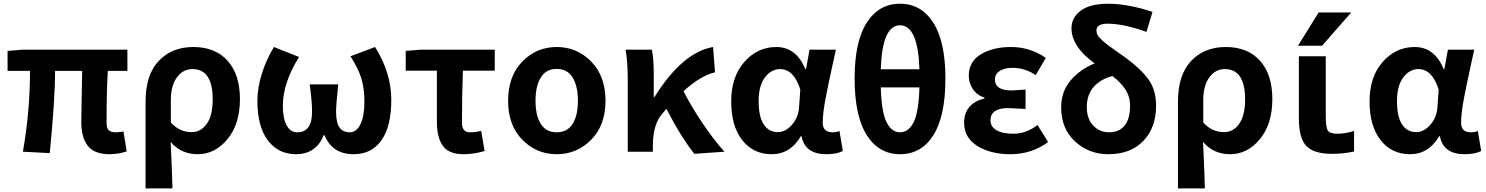

<svg xmlns="http://www.w3.org/2000/svg" viewBox="-20 -832 8150 1053"><path d="M580.1 13.7Q498 13.7 461.9 -31.7Q425.8 -77.1 425.8 -164.1Q425.8 -182.6 427.7 -286.1Q429.7 -389.6 430.7 -443.4H282.2Q282.2 -291 252.9 7.8L105.5 0Q144.5 -218.8 144.5 -443.4H21.5V-552.7L103.5 -559.6H678.7V-443.4H571.3Q564.5 -336.9 564.5 -157.2Q564.5 -128.9 576.7 -117.7Q588.9 -106.4 615.2 -106.4Q624 -106.4 657.2 -110.4L674.8 -2Q631.8 13.7 580.1 13.7Z M778.3 201.2V-273.4Q778.3 -421.9 850.6 -498Q922.9 -574.2 1040 -574.2Q1161.1 -574.2 1228.5 -498.5Q1295.9 -422.9 1295.9 -289.1Q1295.9 -151.4 1227.5 -68.8Q1159.2 13.7 1064.5 13.7Q972.7 13.7 916 -53.7Q924.8 142.6 925.8 201.2ZM1031.2 -107.4Q1082 -107.4 1114.3 -153.3Q1146.5 -199.2 1146.5 -287.1Q1146.5 -453.1 1035.2 -453.1Q983.4 -453.1 950.2 -407.7Q917 -362.3 917 -283.2V-160.2Q963.9 -107.4 1031.2 -107.4Z M1603.5 13.7Q1505.9 13.7 1448.7 -62.5Q1391.6 -138.7 1391.6 -279.3Q1391.6 -351.6 1417 -430.7Q1442.4 -509.8 1482.4 -574.2L1620.1 -519.5Q1531.2 -377 1531.2 -251Q1531.2 -183.6 1551.8 -145Q1572.3 -106.4 1610.4 -106.4Q1691.4 -106.4 1691.4 -218.8Q1691.4 -276.4 1678.7 -369.1H1835Q1823.2 -258.8 1823.2 -218.8Q1823.2 -158.2 1842.3 -132.3Q1861.3 -106.4 1898.4 -106.4Q1934.6 -106.4 1956.5 -149.9Q1978.5 -193.4 1978.5 -274.4Q1978.5 -346.7 1961.9 -401.4Q1945.3 -456.1 1902.3 -523.4L2037.1 -574.2Q2126 -432.6 2126 -283.2Q2126 -139.6 2072.3 -63Q2018.6 13.7 1918.9 13.7Q1801.8 13.7 1759.8 -90.8H1755.9Q1712.9 13.7 1603.5 13.7Z M2520.5 13.7Q2442.4 13.7 2409.2 -31.7Q2376 -77.1 2376 -164.1V-444.3H2205.1V-552.7L2287.1 -559.6H2693.4V-444.3H2518.6Q2513.7 -312.5 2513.7 -157.2Q2513.7 -106.4 2557.6 -106.4Q2586.9 -106.4 2619.1 -114.3L2637.7 -3.9Q2580.1 13.7 2520.5 13.7Z M2766.6 -279.3Q2766.6 -414.1 2844.2 -494.1Q2921.9 -574.2 3033.2 -574.2Q3144.5 -574.2 3222.7 -494.1Q3300.8 -414.1 3300.8 -279.3Q3300.8 -145.5 3222.7 -65.9Q3144.5 13.7 3033.2 13.7Q2921.9 13.7 2844.2 -65.9Q2766.6 -145.5 2766.6 -279.3ZM2946.3 -151.9Q2975.6 -106.4 3033.2 -106.4Q3090.8 -106.4 3120.1 -151.9Q3149.4 -197.3 3149.4 -279.3Q3149.4 -361.3 3120.1 -407.7Q3090.8 -454.1 3033.2 -454.1Q2975.6 -454.1 2946.3 -407.7Q2917 -361.3 2917 -279.3Q2917 -197.3 2946.3 -151.9Z M3953.1 0 3788.1 11.7Q3712.9 -83 3634.8 -235.4L3615.2 -211.9Q3560.5 -153.3 3560.5 -32.2V0H3422.9V-392.6Q3422.9 -491.2 3411.1 -559.6H3554.7Q3565.4 -516.6 3565.4 -422.9V-299.8H3569.3Q3722.7 -544.9 3890.6 -574.2L3901.4 -435.5Q3822.3 -417 3728.5 -332Q3770.5 -249 3833 -156.2Q3895.5 -63.5 3953.1 0Z M4211.9 13.7Q4111.3 13.7 4050.8 -63.5Q3990.2 -140.6 3990.2 -275.4Q3990.2 -411.1 4062.5 -492.7Q4134.8 -574.2 4237.3 -574.2Q4346.7 -574.2 4396.5 -453.1H4400.4L4419.9 -559.6H4564.5Q4560.5 -543.9 4546.4 -478Q4532.2 -412.1 4525.9 -382.3Q4519.5 -352.5 4509.8 -302.7Q4500 -252.9 4496.1 -218.3Q4492.2 -183.6 4492.2 -158.2Q4492.2 -106.4 4546.9 -106.4Q4566.4 -106.4 4584 -113.3L4602.5 -3.9Q4569.3 13.7 4511.7 13.7Q4394.5 13.7 4376 -85H4372.1Q4314.5 13.7 4211.9 13.7ZM4246.1 -107.4Q4288.1 -107.4 4323.2 -147.5Q4358.4 -187.5 4362.3 -242.2L4369.1 -340.8Q4334 -453.1 4257.8 -453.1Q4210 -453.1 4175.3 -407.7Q4140.6 -362.3 4140.6 -277.3Q4140.6 -192.4 4168.5 -149.9Q4196.3 -107.4 4246.1 -107.4Z M5022.5 -352.5H4810.5Q4814.5 -216.8 4842.3 -161.6Q4870.1 -106.4 4916 -106.4Q4962.9 -106.4 4990.7 -161.6Q5018.6 -216.8 5022.5 -352.5ZM4810.5 -452.1H5022.5Q5014.6 -693.4 4916 -693.4Q4818.4 -693.4 4810.5 -452.1ZM5165 -401.4Q5165 -195.3 5099.1 -90.8Q5033.2 13.7 4916 13.7Q4799.8 13.7 4733.4 -91.3Q4667 -196.3 4667 -401.4Q4667 -603.5 4733.4 -707.5Q4799.8 -811.5 4916 -811.5Q5032.2 -811.5 5098.6 -707.5Q5165 -603.5 5165 -401.4Z M5522.5 13.7Q5412.1 13.7 5339.8 -31.7Q5267.6 -77.1 5267.6 -158.2Q5267.6 -263.7 5378.9 -292V-296.9Q5337.9 -309.6 5315.4 -343.8Q5293 -377.9 5293 -416Q5293 -494.1 5359.4 -534.2Q5425.8 -574.2 5525.4 -574.2Q5627.9 -574.2 5715.8 -514.6L5660.2 -419.9Q5602.5 -460 5532.2 -460Q5489.3 -460 5462.9 -442.9Q5436.5 -425.8 5436.5 -396.5Q5436.5 -335.9 5528.3 -335.9Q5538.1 -335.9 5604.5 -340.8V-234.4Q5524.4 -239.3 5510.7 -239.3Q5412.1 -239.3 5412.1 -171.9Q5412.1 -137.7 5444.8 -118.2Q5477.5 -98.6 5538.1 -98.6Q5608.4 -98.6 5669.9 -146.5L5728.5 -52.7Q5636.7 13.7 5522.5 13.7Z M6062.5 -106.4Q6117.2 -106.4 6147.5 -143.1Q6177.7 -179.7 6177.7 -252Q6177.7 -301.8 6152.8 -340.3Q6127.9 -378.9 6081.1 -415Q6014.6 -397.5 5977.5 -354.5Q5940.4 -311.5 5940.4 -245.1Q5940.4 -180.7 5975.6 -143.6Q6010.7 -106.4 6062.5 -106.4ZM6300.8 -766.6 6267.6 -657.2Q6140.6 -702.1 6054.7 -702.1Q5993.2 -702.1 5993.2 -665Q5993.2 -651.4 6000.5 -638.7Q6007.8 -626 6026.4 -609.4Q6044.9 -592.8 6059.1 -582.5Q6073.2 -572.3 6105.5 -549.3Q6137.7 -526.4 6153.3 -515.6Q6238.3 -453.1 6279.3 -395.5Q6320.3 -337.9 6320.3 -252Q6320.3 -131.8 6250.5 -59.1Q6180.7 13.7 6058.6 13.7Q5951.2 13.7 5875.5 -56.6Q5799.8 -127 5799.8 -243.2Q5799.8 -329.1 5851.1 -390.1Q5902.3 -451.2 5983.4 -484.4Q5856.4 -576.2 5856.4 -677.7Q5856.4 -735.4 5907.2 -773.4Q5958 -811.5 6055.7 -811.5Q6168 -811.5 6300.8 -766.6Z M6440.4 201.2V-273.4Q6440.4 -421.9 6512.7 -498Q6585 -574.2 6702.1 -574.2Q6823.2 -574.2 6890.6 -498.5Q6958 -422.9 6958 -289.1Q6958 -151.4 6889.6 -68.8Q6821.3 13.7 6726.6 13.7Q6634.8 13.7 6578.1 -53.7Q6586.9 142.6 6587.9 201.2ZM6693.4 -107.4Q6744.1 -107.4 6776.4 -153.3Q6808.6 -199.2 6808.6 -287.1Q6808.6 -453.1 6697.3 -453.1Q6645.5 -453.1 6612.3 -407.7Q6579.1 -362.3 6579.1 -283.2V-160.2Q6626 -107.4 6693.4 -107.4Z M7211.9 -763.7H7390.6L7230.5 -581.1H7098.6ZM7251 -195.3Q7251 -132.8 7262.7 -115.7Q7274.4 -98.6 7314.5 -98.6Q7360.4 -98.6 7406.2 -114.3V-1Q7346.7 11.7 7286.1 11.7Q7185.5 11.7 7144.5 -31.2Q7103.5 -74.2 7103.5 -181.6V-523.4H7251Z M7712.9 13.7Q7612.3 13.7 7551.8 -63.5Q7491.2 -140.6 7491.2 -275.4Q7491.2 -411.1 7563.5 -492.7Q7635.7 -574.2 7738.3 -574.2Q7847.7 -574.2 7897.5 -453.1H7901.4L7920.9 -559.6H8065.4Q8061.5 -543.9 8047.4 -478Q8033.2 -412.1 8026.9 -382.3Q8020.5 -352.5 8010.7 -302.7Q8001 -252.9 7997.1 -218.3Q7993.2 -183.6 7993.2 -158.2Q7993.2 -106.4 8047.9 -106.4Q8067.4 -106.4 8085 -113.3L8103.5 -3.9Q8070.3 13.7 8012.7 13.7Q7895.5 13.7 7877 -85H7873Q7815.4 13.7 7712.9 13.7ZM7747.1 -107.4Q7789.1 -107.4 7824.2 -147.5Q7859.4 -187.5 7863.3 -242.2L7870.1 -340.8Q7835 -453.1 7758.8 -453.1Q7710.9 -453.1 7676.3 -407.7Q7641.6 -362.3 7641.6 -277.3Q7641.6 -192.4 7669.4 -149.9Q7697.3 -107.4 7747.1 -107.4Z"/></svg>

Font: Nasu
Style: Bold
Weight: 700
Designer: Ryoko NISHIZUKA (kana &amp; ideographs); Paul D. Hunt (Latin, Greek &amp; Cyrillic); Wenlong ZHANG (bopomofo); Sandoll C
Version: Version 2014.1215